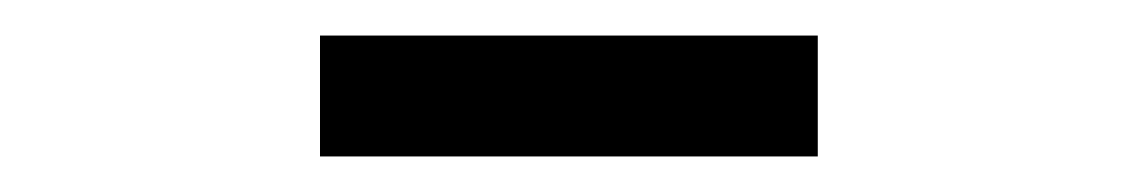

<svg xmlns="http://www.w3.org/2000/svg" viewBox="-20 -725 640 108"><path d="M160 -705H440V-637H160Z"/></svg>

Font: iA Writer Mono V
Style: Regular
Weight: 400
Designer: Mike Abbink, Paul van der Laan, Pieter van Rosmalen
Foundry: Bold Monday
Version: Version 2.000